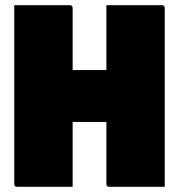

<svg xmlns="http://www.w3.org/2000/svg" viewBox="-20 -720 690 740"><path d="M615 0H401Q390 0 390 -11V-250H260V0H46Q35 0 35 -11V-700H249Q260 -700 260 -689V-450H390V-700H604Q615 -700 615 -689Z"/></svg>

Font: Recursive Sn Lnr St XBk
Style: Regular
Weight: 1000
Version: Version 1.079;hotconv 1.0.112;makeotfexe 2.5.65598; ttfautoh